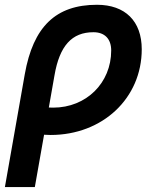

<svg xmlns="http://www.w3.org/2000/svg" viewBox="-29 -547 635 792"><path d="M371.1 -527.3C201.2 -527.3 107.9 -437 73.2 -240.7L-8.8 224.6H114.7L152.8 8.8C161.6 9.3 170.4 9.8 179.7 9.8C394.5 9.8 555.7 -142.1 555.7 -343.8C555.7 -460 487.3 -527.3 371.1 -527.3ZM195.8 -236.3C216.8 -358.4 267.6 -414.1 356.4 -414.1C402.8 -414.1 429.7 -386.7 429.7 -338.9C429.7 -204.6 326.7 -103 190.4 -103C184.1 -103 178.2 -103 172.4 -103.5Z"/></svg>

Font: Cascadia Code SemiBold
Style: Italic
Weight: 600
Italic angle: -10°
Monospace: yes
Designer: Aaron Bell
Foundry: Saja Typeworks
Version: Version 2404.023